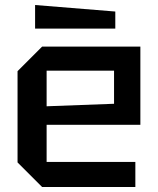

<svg xmlns="http://www.w3.org/2000/svg" viewBox="-20 -746 630 766"><path d="M50 -98V-462L148 -560H540V-248H166V-100H520V0H148ZM166 -322 435 -332V-464H166ZM440 -632H120V-726L440 -700Z"/></svg>

Font: Tektur Medium
Style: Regular
Weight: 500
Designer: Adam Jagosz
Foundry: Adam Jagosz
Version: Version 1.005;gftools[0.9.30]